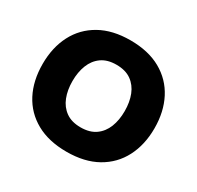

<svg xmlns="http://www.w3.org/2000/svg" viewBox="-158 -916 1141 1111"><g transform="rotate(30 412.5 -360.0)"><path d="M39 -360Q39 -470 82.5 -554Q126 -638 209.5 -685Q293 -732 412 -732Q532 -732 615.5 -685Q699 -638 742.5 -554Q786 -470 786 -360Q786 -250 742.5 -166Q699 -82 615.5 -35Q532 12 412 12Q293 12 209.5 -34.5Q126 -81 82.5 -164.5Q39 -248 39 -360ZM238 -360Q238 -300 256.5 -253Q275 -206 313.5 -178.5Q352 -151 412 -151Q473 -151 511.5 -178.5Q550 -206 568.5 -253Q587 -300 587 -360Q587 -420 568.5 -467Q550 -514 511.5 -541.5Q473 -569 412 -569Q352 -569 313.5 -541.5Q275 -514 256.5 -467Q238 -420 238 -360Z"/></g></svg>

Font: Kufam ExtraBold
Style: Regular
Weight: 800
Designer: Wael Morcos, Artur Schmal
Foundry: Original Type
Version: Version 1.300; ttfautohint (v1.8.3)